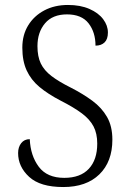

<svg xmlns="http://www.w3.org/2000/svg" viewBox="-20 -744 520 774"><path d="M235 10Q142 10 97.5 -31Q53 -72 53 -127Q53 -151 65.5 -167Q78 -183 100 -183Q103 -116 136.5 -71.5Q170 -27 239 -27Q304 -27 338 -63.5Q372 -100 372 -165Q372 -206 357 -234.5Q342 -263 310 -287Q278 -311 225 -338Q173 -365 139 -393.5Q105 -422 87.5 -460Q70 -498 70 -552Q70 -603 93.5 -641.5Q117 -680 158.5 -702Q200 -724 254 -724Q304 -724 340.5 -708Q377 -692 396 -666.5Q415 -641 415 -613Q415 -586 401.5 -573Q388 -560 365 -560Q365 -614 337 -650Q309 -686 250 -686Q192 -686 161.5 -650Q131 -614 131 -558Q131 -516 144.5 -488Q158 -460 187.5 -437.5Q217 -415 265 -391Q314 -366 352 -338Q390 -310 411.5 -272.5Q433 -235 433 -181Q433 -92 380.5 -41Q328 10 235 10Z"/></svg>

Font: Noto Serif SemiCondensed Light
Style: Regular
Weight: 300
Width: 4
Designer: Monotype Design Team
Foundry: Monotype Imaging Inc.
Version: Version 2.013